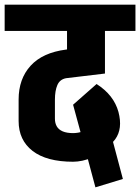

<svg xmlns="http://www.w3.org/2000/svg" viewBox="-45 -680 602 825"><path d="M-25 -547V-660H537V-547ZM270 15Q155 15 95 -31.5Q35 -78 35 -160L191 -170Q191 -151 199 -137Q207 -123 224.5 -115.5Q242 -108 270 -108ZM35 -159V-253H191V-169ZM35 -252Q35 -341 86.5 -397.5Q138 -454 239 -467V-344Q212 -339 201.5 -314.5Q191 -290 191 -252ZM239 -344V-467L406 -487V-364ZM243 -447V-630H406V-447ZM464 -199Q483 -127 450 -81.5Q417 -36 328 -12L303 -106Q325 -112 330 -126.5Q335 -141 329 -163ZM370 -319Q444 -272 464 -199L329 -163Q321 -193 279 -232ZM370 -319 425 -114 309 -83 269 -230ZM365 125 278 -200 400 -223 483 89ZM268 15V-108Q291 -108 313.5 -116Q336 -124 358 -138V-5Q330 6 309 10.5Q288 15 268 15Z"/></svg>

Font: Akshar Light
Style: Bold
Weight: 700
Version: Version 1.100